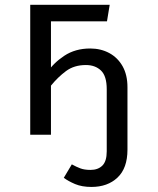

<svg xmlns="http://www.w3.org/2000/svg" viewBox="-20 -546 640 778"><path d="M412.5 0V-184.5Q412.5 -238 389.2 -260.2Q366 -282.5 328 -282.5Q280.5 -282.5 247.5 -258Q214.5 -233.5 186.5 -199L169.5 -250Q196 -290.5 240.5 -320Q285 -349.5 345.5 -349.5Q388.5 -349.5 422.8 -331Q457 -312.5 476.8 -277.5Q496.5 -242.5 496.5 -192.5V0ZM102.5 0V-526.5H186.5V0ZM186.5 -459.5 102.5 -526.5H424.5L413.5 -459.5ZM350.5 211.5Q312 211.5 284.2 199.8Q256.5 188 238.5 174.5L271 120Q289 130 305.5 136.2Q322 142.5 347 142.5Q377 142.5 394.8 125Q412.5 107.5 412.5 67.5V-1H496.5V60.5Q496.5 135.5 456.2 173.5Q416 211.5 350.5 211.5Z"/></svg>

Font: Fast_Mono
Style: Regular
Weight: 400
Monospace: yes
Designer: Carrois Corporate, Edenspiekermann AG, Nikita Prokopov
Foundry: Carrois Corporate, Edenspiekermann AG, Nikita Prokopov
Version: Version 5.002